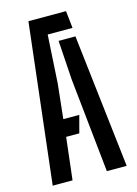

<svg xmlns="http://www.w3.org/2000/svg" viewBox="-121 -865 662 930"><g transform="rotate(-15 210.0 -400.0)"><path d="M24.5 0 117 -800H305.5L315 -713.5H190.5L176 -471L157.5 -298H237.5L214.5 -211.5H148.5L124 0ZM296 0 246.5 -472 233.5 -670H318L395.5 0Z"/></g></svg>

Font: Big Shoulders Stencil Text SemiBold
Style: Regular
Weight: 600
Designer: Patric King
Foundry: XO Type Co
Version: Version 1.000